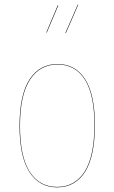

<svg xmlns="http://www.w3.org/2000/svg" viewBox="-20 -805 497 834"><path d="M317.9 -785.2 319.8 -784.2 266.1 -661.1 264.2 -662.1ZM231 -782.2 232.9 -780.8 183.1 -663.1 181.2 -664.1ZM230 -526.9Q307.1 -526.9 349.6 -461.2Q392.1 -395.5 392.1 -262.2Q392.1 -125 349.1 -58.1Q306.2 8.8 228 8.8Q150.4 8.8 107.7 -57.9Q64.9 -124.5 64.9 -257.8Q64.9 -394 108.6 -460.4Q152.3 -526.9 230 -526.9ZM66.9 -257.8Q66.9 -125 108.9 -59.1Q150.9 6.8 228 6.8Q305.2 6.8 347.7 -59.8Q390.1 -126.5 390.1 -262.2Q390.1 -394.5 348.4 -459.7Q306.6 -524.9 230 -524.9Q153.3 -524.9 110.1 -458.7Q66.9 -392.6 66.9 -257.8Z"/></svg>

Font: Fira Sans Compressed Two
Style: Regular
Weight: 100
Width: 1
Designer: Carrois Corporate & Edenspiekermann AG
Foundry: Carrois Corporate GbR & Edenspiekermann AG
Version: Version 4.203;PS 004.203;hotconv 1.0.88;makeotf.lib2.5.64775